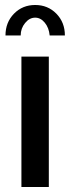

<svg xmlns="http://www.w3.org/2000/svg" viewBox="-20 -750 282 770"><path d="M63 -607.9H2Q2 -660.2 36.1 -695.1Q70.3 -730 121.1 -730Q171.9 -730 206.1 -695.1Q240.2 -660.2 240.2 -607.9H179.2Q176.3 -638.7 159.7 -658.9Q143.1 -679.2 121.1 -679.2Q98.1 -679.2 80.6 -657.7Q63 -636.2 63 -607.9ZM65.9 0V-522.9H175.8V0Z"/></svg>

Font: Rawline SemiBold
Style: Regular
Weight: 600
Designer: Matt McInerney, Pablo Impallari, Rodrigo Fuenzalida
Foundry: Matt McInerney, Pablo Impallari, Rodrigo Fuenzalida
Version: Version 4.020;PS 004.020;hotconv 1.0.88;makeotf.lib2.5.64775